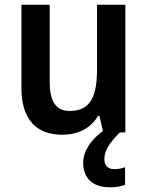

<svg xmlns="http://www.w3.org/2000/svg" viewBox="-20 -562 626 815"><path d="M423 113C423 77 445 44 489 0H512V-542H392V-271C392 -154 365 -91 276 -91C217 -91 191 -132 191 -215V-542H71V-189C71 -56 133 10 245 10C308 10 365 -16 396 -70H402L417 -6C370 28 333 77 333 129C333 192 372 233 445 233C473 233 493 229 511 223V148C500 152 484 156 464 156C439 156 423 141 423 113Z"/></svg>

Font: Noto Sans Kannada SemiCondensed SemiBold
Style: Regular
Weight: 600
Width: 4
Designer: Jelle Bosma - Monotype Design Team
Foundry: Monotype Imaging Inc.
Version: Version 2.005